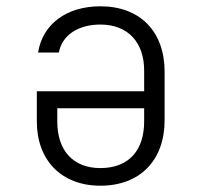

<svg xmlns="http://www.w3.org/2000/svg" viewBox="-20 -580 640 610"><path d="M299 -560C191 -560 115 -503 101 -413H167C177 -468 228 -502 299 -502C386 -502 438 -446 438 -356V-290H97V-194C97 -71 175 10 299 10C425 10 503 -71 503 -198V-352C503 -480 425 -560 299 -560ZM162 -194V-236H438V-194C438 -101 388 -46 299 -46C212 -46 162 -102 162 -194Z"/></svg>

Font: JetBrains Mono ExtraLight
Style: Regular
Weight: 240
Monospace: yes
Designer: Philipp Nurullin, Konstantin Bulenkov
Foundry: JetBrains
Version: Version 2.305